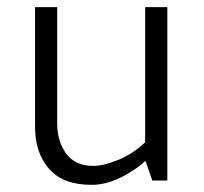

<svg xmlns="http://www.w3.org/2000/svg" viewBox="-20 -505 571 537"><path d="M448 -485V0H406L387 -55Q356 -27 315.5 -7.5Q275 12 236 12Q156 12 117 -33Q78 -78 78 -150V-485H140V-159Q140 -110 165 -75.5Q190 -41 241 -41Q269 -41 310 -57.5Q351 -74 386 -107V-485Z"/></svg>

Font: Palanquin Light
Style: Regular
Weight: 300
Designer: Pria Ravichandran
Version: Version 1.0.4